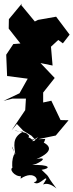

<svg xmlns="http://www.w3.org/2000/svg" viewBox="-38 -1006 412 1081"><path d="M157 -214C129 -206 166 -212 121 -234C138 -241 103 -257 112 -256C39 -278 18 -269 92 -265C26 -230 44 -182 48 -137C11 -212 39 -174 44 -138C29 -127 15 -16 70 -19C48 -34 72 -85 37 -63C8 -59 42 -9 84 -14C97 -21 87 -88 78 0C158 -54 192 19 152 19C178 47 219 -16 223 2C186 71 204 -7 280 55C206 -41 259 10 196 -50C251 -58 247 -81 134 -77C163 -72 253 -129 167 -110C268 -154 253 -192 172 -218C188 -195 206 -181 217 -224C154 -219 115 -234 79 -171L177 -235ZM93 -270 139 -242 161 -219 276 -243 348 -329 303 -330 251 -439 205 -429V-485L270 -567L190 -651L258 -637L249 -743L290 -781L316 -762L354 -811L278 -912L176 -894L158 -885L82 -977L85 -986L12 -898L11 -845L77 -761L37 -758L-3 -698L2 -578L118 -563L72 -481L-18 -438L33 -451H108L104 -386L27 -272L57 -308Z"/></svg>

Font: Hussar Lance
Style: Regular
Weight: 700
Foundry: Cannot Into Space Fonts, PlusOne Fonts
Version: Version 2.27